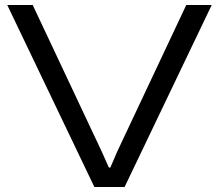

<svg xmlns="http://www.w3.org/2000/svg" viewBox="-20 -749 878 769"><path d="M358 0 9 -729H111L387 -143L416 -78H422L450 -143L726 -729H828L479 0Z"/></svg>

Font: Mona Sans Expanded
Style: Regular
Weight: 400
Width: 7
Designer: Deni Anggara
Foundry: GitHub
Version: Version 2.000